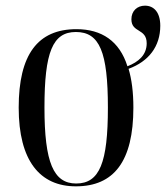

<svg xmlns="http://www.w3.org/2000/svg" viewBox="-20 -648 586 678"><path d="M248 10C382 10 451 -78 451 -268C451 -323 445 -368 434 -405C505 -431 546 -484 546 -557C546 -605 523 -628 492 -628C464 -628 444 -609 444 -580C444 -531 498 -549 498 -495C498 -454 469 -429 430 -414C402 -503 339 -545 250 -545C113 -545 46 -455 46 -268C46 -80 121 10 248 10ZM249 0C169 0 137 -74 137 -268C137 -464 166 -535 248 -535C332 -535 361 -464 361 -268C361 -74 332 0 249 0Z"/></svg>

Font: Noto Serif Display Condensed
Style: Regular
Weight: 400
Width: 3
Designer: Monotype Design Team
Foundry: Monotype Imaging Inc.
Version: Version 2.009